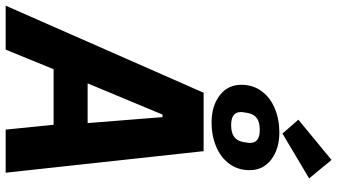

<svg xmlns="http://www.w3.org/2000/svg" viewBox="-313 -913 1189 677"><g transform="rotate(90 281.5 -574.5)"><path d="M400 0 383 -169H187L118 0H-37L270 -698H476L552 0ZM356 -553H347L237 -289H377ZM414 -976 365 -1032 507 -1149 572 -1070ZM242 -831Q242 -872 264.5 -902.5Q287 -933 325.5 -949Q364 -965 410 -965Q468 -965 505.5 -936.5Q543 -908 543 -860Q543 -819 520.5 -788.5Q498 -758 459.5 -742Q421 -726 375 -726Q317 -726 279.5 -754.5Q242 -783 242 -831ZM444 -839Q447 -857 447 -861Q447 -879 435.5 -887.5Q424 -896 401 -896Q374 -896 359.5 -885.5Q345 -875 341 -852Q338 -834 338 -830Q338 -812 349.5 -803.5Q361 -795 384 -795Q411 -795 425.5 -805.5Q440 -816 444 -839Z"/></g></svg>

Font: iA Writer Mono V
Style: Regular
Weight: 400
Italic angle: -9.5°
Designer: Mike Abbink, Paul van der Laan, Pieter van Rosmalen
Foundry: Bold Monday
Version: Version 2.000